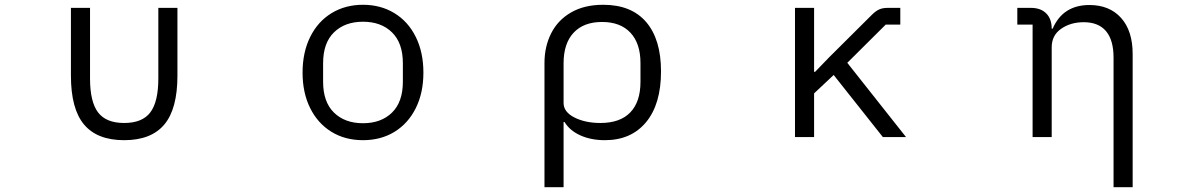

<svg xmlns="http://www.w3.org/2000/svg" viewBox="-20 -574 5040 804"><path d="M277 -257V-541H357V-245Q357 -148 390.5 -103.5Q424 -59 500 -59Q576 -59 609.5 -103.5Q643 -148 643 -245V-541H723V-257Q723 -118 668 -52.5Q613 13 500 13Q387 13 332 -52.5Q277 -118 277 -257Z M1247 -270Q1247 -355 1279 -419.5Q1311 -484 1368.5 -519Q1426 -554 1500 -554Q1574 -554 1631.5 -519Q1689 -484 1721 -419.5Q1753 -355 1753 -270Q1753 -185 1721 -121Q1689 -57 1632 -22Q1575 13 1500 13Q1425 13 1368 -22Q1311 -57 1279 -121Q1247 -185 1247 -270ZM1667 -232V-309Q1667 -394 1621.5 -438.5Q1576 -483 1500 -483Q1424 -483 1378.5 -438.5Q1333 -394 1333 -309V-232Q1333 -147 1378.5 -102.5Q1424 -58 1500 -58Q1576 -58 1621.5 -102.5Q1667 -147 1667 -232Z M2260 -310Q2260 -379 2288 -434.5Q2316 -490 2371.5 -522Q2427 -554 2506 -554Q2624 -554 2686 -481.5Q2748 -409 2748 -275Q2748 -138 2685.5 -62.5Q2623 13 2513 13Q2455 13 2410.5 -7Q2366 -27 2344 -63H2340V210H2260ZM2662 -231V-310Q2662 -392 2620 -437Q2578 -482 2501 -482Q2424 -482 2382 -437Q2340 -392 2340 -309V-143Q2340 -105 2385.5 -82Q2431 -59 2494 -59Q2577 -59 2619.5 -103.5Q2662 -148 2662 -231Z M3309 0V-541H3389V-273H3393L3454 -336L3631 -512Q3647 -528 3661.5 -534.5Q3676 -541 3697 -541H3750V-471H3689L3528 -311L3774 0H3677L3471 -260L3389 -183V0Z M4643 -333Q4643 -406 4611.5 -443.5Q4580 -481 4518 -481Q4463 -481 4423.5 -453.5Q4384 -426 4384 -376V0H4304V-471H4240V-541H4297Q4338 -541 4361 -518Q4384 -495 4384 -454H4388Q4431 -553 4542 -553Q4626 -553 4674.5 -499Q4723 -445 4723 -348V210H4643Z"/></svg>

Font: IBM Plex Sans JP
Style: Regular
Weight: 400
Designer: Mike Abbink; Paul van der Laan; Pieter van Rosmalen; Wujin Sim; Yejin Wi; Jinhee Kim; Boomi Park; Yona Kim; Kichan Ma
Foundry: Sandoll Inc.
Version: Version 1.000